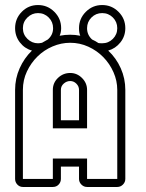

<svg xmlns="http://www.w3.org/2000/svg" viewBox="-20 -740 582 763"><path d="M294 -628Q294 -666 321 -693Q348 -720 386 -720Q424 -720 451 -693Q478 -666 478 -628Q478 -596 458.5 -571.5Q439 -547 410 -539Q442 -509 460 -468.5Q478 -428 478 -383V-29Q478 -16 468.5 -6.5Q459 3 446 3H326Q313 3 303.5 -6.5Q294 -16 294 -29V-78H222V-29Q222 -16 213 -6.5Q204 3 190 3H71Q58 3 49 -6.5Q40 -16 40 -29V-383Q40 -428 58 -468.5Q76 -509 107 -539Q78 -547 59 -571.5Q40 -596 40 -628Q40 -666 66.5 -693Q93 -720 131 -720Q169 -720 196 -693Q223 -666 223 -628Q223 -611 217 -598Q228 -600 238 -601Q248 -602 259 -602Q269 -602 279 -601Q289 -600 299 -598Q294 -609 294 -628ZM326 -29H446V-383Q446 -419 431 -453Q416 -487 390.5 -513Q365 -539 331 -554.5Q297 -570 259 -570Q223 -570 189 -555.5Q155 -541 129 -515.5Q103 -490 87 -456Q71 -422 71 -383V-29H190V-110H326ZM190 -230V-383Q190 -411 210.5 -430.5Q231 -450 259 -450Q286 -450 306 -430Q326 -410 326 -383V-230ZM326 -628Q326 -601 346 -583Q353 -580 359 -576.5Q365 -573 371 -569Q376 -568 386 -568Q411 -568 428.5 -585.5Q446 -603 446 -628Q446 -653 428.5 -670.5Q411 -688 386 -688Q361 -688 343.5 -670.5Q326 -653 326 -628ZM71 -628Q71 -603 89 -585.5Q107 -568 131 -568Q137 -568 147 -570L170 -583Q191 -601 191 -628Q191 -653 173.5 -670.5Q156 -688 131 -688Q107 -688 89 -670.5Q71 -653 71 -628ZM294 -262V-383Q294 -397 283.5 -407.5Q273 -418 259 -418Q245 -418 233.5 -408Q222 -398 222 -383V-262Z"/></svg>

Font: Lichte PostBus
Style: Regular
Weight: 400
Designer: Peter Wiegel
Version: Version 1.001